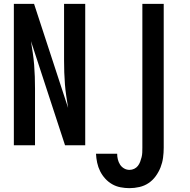

<svg xmlns="http://www.w3.org/2000/svg" viewBox="-20 -755 990 998"><path d="M52 0V-735H157L334 -194Q329 -225 324.5 -255.5Q320 -286 317.5 -317Q315 -348 314 -379Q313 -410 313 -441V-735H423V0H318L141 -541Q146 -510 150.5 -479.5Q155 -449 157.5 -418Q160 -387 161 -356Q162 -325 162 -294V0ZM653 223Q630 223 606.5 218.5Q583 214 563 202.5Q543 191 527 173.5Q511 156 500.5 135Q490 114 485 90.5Q480 67 479 44H589Q589 59 592.5 73.5Q596 88 604 100.5Q612 113 625 120.5Q638 128 653 128Q666 128 677.5 122.5Q689 117 696.5 107.5Q704 98 708.5 86Q713 74 716 62Q719 50 719.5 37.5Q720 25 720 13V-735H831V13Q831 39 827.5 65Q824 91 814.5 115Q805 139 789.5 160.5Q774 182 752.5 196.5Q731 211 705 217Q679 223 653 223Z"/></svg>

Font: Iosevka QP
Style: Bold
Weight: 700
Designer: Belleve Invis
Foundry: Belleve Invis
Version: Version 20.0.0; ttfautohint (v1.8.4)